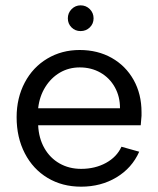

<svg xmlns="http://www.w3.org/2000/svg" viewBox="-20 -695 594 722"><path d="M42.5 -254.3Q42.5 -326.5 73 -384.4Q103.5 -442.3 157.8 -474.6Q212 -507 279.8 -507Q347.2 -507 400 -477.3Q452.7 -447.5 482.5 -394.4Q512.2 -341.3 512.2 -273.1V-259.6Q511.5 -250.3 510.7 -242.1Q510 -233.9 509.2 -223.9H123.5Q125.8 -175 147 -137.8Q168.3 -100.6 204.1 -80.3Q239.9 -60 285 -60Q337.6 -60 378.5 -82.4Q419.4 -104.9 436.7 -143.2L503.5 -124.5Q476.2 -63 417.9 -28Q359.5 7 285 7Q214 7 159 -26Q104 -59 73.3 -118.5Q42.5 -178 42.5 -254.3ZM279.8 -441.5Q238.9 -441.5 205.5 -422.1Q172.1 -402.6 150.3 -367.7Q128.5 -332.7 123.5 -287.9H431.2Q431.5 -331.8 411.8 -367Q392.2 -402.1 357.8 -421.8Q323.3 -441.5 279.8 -441.5ZM235.1 -626.1Q235.1 -646.4 249.3 -660.7Q263.5 -674.9 283.1 -674.9Q303.5 -674.9 317.7 -660.7Q331.9 -646.4 331.9 -626Q331.9 -605.8 317.7 -591.9Q303.5 -578.1 283 -578.1Q262.8 -578.1 249 -591.9Q235.1 -605.8 235.1 -626.1Z"/></svg>

Font: AF Albert Sans Medium
Style: Regular
Weight: 500
Designer: Andreas Rasmussen
Foundry: a.Foundry
Version: Version 1.300;Glyphs 3.2 (3231)